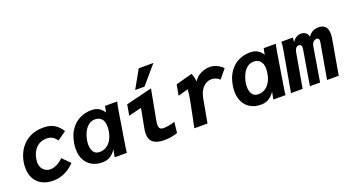

<svg xmlns="http://www.w3.org/2000/svg" viewBox="-56 -1421 3713 2047"><g transform="rotate(-20 1800.0 -397.0)"><path d="M47 -219.5Q47 -251 53 -287Q67.5 -368 110.2 -429.5Q153 -491 219.5 -524.8Q286 -558.5 370 -558.5Q451.5 -558.5 499.8 -527.2Q548 -496 579.5 -443.5L480 -373Q457 -406.5 431 -421.8Q405 -437 366 -437Q296 -437 249.8 -392Q203.5 -347 190 -270Q186.5 -247.5 186.5 -233.5Q186.5 -194 202.8 -167Q219 -140 244.2 -127Q269.5 -114 297 -114Q333 -114 373.2 -134.8Q413.5 -155.5 442 -187L528 -101.5Q481.5 -51.5 419.2 -20.5Q357 10.5 282 10.5Q212 10.5 158.8 -16.8Q105.5 -44 76.2 -95.8Q47 -147.5 47 -219.5Z M621 -222.5Q621 -255 627 -291Q642 -380 684.8 -439.8Q727.5 -499.5 787.8 -528.5Q848 -557.5 917 -557.5Q971 -557.5 1005.5 -535.5Q1040 -513.5 1058 -479.5L1072.5 -550H1210Q1202 -518.5 1190 -449L1129 -71.5L1126.5 -56.5Q1124.5 -42 1122.8 -28Q1121 -14 1120.5 0H981.5Q984 -17.5 993.5 -63L998 -85Q973.5 -45 935 -19.2Q896.5 6.5 840.5 6.5Q777 6.5 727.2 -20.2Q677.5 -47 649.2 -98.5Q621 -150 621 -222.5ZM1018.5 -289Q1022 -312 1022 -334.5Q1022 -394 994.5 -423Q967 -452 922 -452Q877.5 -452 845 -425Q812.5 -398 793.5 -357.2Q774.5 -316.5 767 -274Q762.5 -245 762.5 -224Q762.5 -173 784 -140.2Q805.5 -107.5 854.5 -107.5Q893 -107.5 927 -127.5Q961 -147.5 985.2 -188.5Q1009.5 -229.5 1018.5 -289Z M1378 -122.5Q1378 -150 1383.5 -178L1425.5 -399.5L1279 -363.5L1300 -485L1596.5 -558L1531.5 -210.5Q1527 -187.5 1527 -170.5Q1527 -138.5 1540.8 -126.2Q1554.5 -114 1578.5 -114Q1603 -114 1641.8 -120.8Q1680.5 -127.5 1708.5 -138.5L1694.5 -15.5Q1650.5 -1 1615.5 4.2Q1580.5 9.5 1543.5 9.5Q1463.5 9.5 1420.8 -21.5Q1378 -52.5 1378 -122.5ZM1432 -599 1547 -804H1713.5L1537.5 -599Z M1915 -144Q1939.5 -263 1949 -316Q1959 -370.5 1960 -415.5L1846.5 -383L1868.5 -505L2056 -555.5Q2064.5 -535 2070 -513Q2075.5 -491 2080.5 -460Q2098.5 -495 2130 -517Q2161.5 -539 2195.5 -548.8Q2229.5 -558.5 2257 -558.5Q2340.5 -558.5 2408.5 -492.5L2325.5 -392Q2286 -429.5 2234 -429.5Q2198.5 -429.5 2167.5 -410.5Q2136.5 -391.5 2114.8 -355.2Q2093 -319 2083.5 -268L2034.5 0H1885.5Q1897.5 -64 1915 -144Z M2421 -222.5Q2421 -255 2427 -291Q2442 -380 2484.8 -439.8Q2527.5 -499.5 2587.8 -528.5Q2648 -557.5 2717 -557.5Q2771 -557.5 2805.5 -535.5Q2840 -513.5 2858 -479.5L2872.5 -550H3010Q3002 -518.5 2990 -449L2929 -71.5L2926.5 -56.5Q2924.5 -42 2922.8 -28Q2921 -14 2920.5 0H2781.5Q2784 -17.5 2793.5 -63L2798 -85Q2773.5 -45 2735 -19.2Q2696.5 6.5 2640.5 6.5Q2577 6.5 2527.2 -20.2Q2477.5 -47 2449.2 -98.5Q2421 -150 2421 -222.5ZM2818.5 -289Q2822 -312 2822 -334.5Q2822 -394 2794.5 -423Q2767 -452 2722 -452Q2677.5 -452 2645 -425Q2612.5 -398 2593.5 -357.2Q2574.5 -316.5 2567 -274Q2562.5 -245 2562.5 -224Q2562.5 -173 2584 -140.2Q2605.5 -107.5 2654.5 -107.5Q2693 -107.5 2727 -127.5Q2761 -147.5 2785.2 -188.5Q2809.5 -229.5 2818.5 -289Z M3072 -550H3203L3199 -500Q3218 -528.5 3242.5 -544.2Q3267 -560 3295 -560Q3329.5 -560 3351.8 -542Q3374 -524 3377 -493.5Q3400.5 -529.5 3430.2 -544.5Q3460 -559.5 3496 -559.5Q3545 -559.5 3571.2 -532.2Q3597.5 -505 3597.5 -448.5Q3597.5 -420.5 3592 -391L3523.5 0H3391L3461 -398.5Q3463 -409 3463 -419.5Q3463 -451 3437 -451Q3413.5 -451 3397.5 -434.8Q3381.5 -418.5 3377 -391.5L3312 0H3196.5L3263 -396Q3264.5 -406 3264.5 -414Q3264.5 -432 3257 -441.5Q3249.5 -451 3235.5 -451Q3193.5 -451 3182.5 -390.5L3114 0H2982L3061 -448.5Q3066.5 -480 3069.5 -503.8Q3072.5 -527.5 3072 -550Z"/></g></svg>

Font: JuliaMono ExtraBold
Style: Italic
Weight: 800
Italic angle: -9°
Monospace: yes
Designer: cormullion
Foundry: corm
Version: Version 0.057; ttfautohint (v1.8.4)